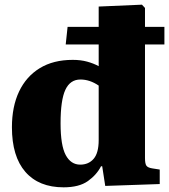

<svg xmlns="http://www.w3.org/2000/svg" viewBox="-20 -787 723 821"><path d="M252 14Q146 14 88.5 -52Q31 -118 31 -243Q31 -331 61.5 -395.5Q92 -460 150 -495.5Q208 -531 291 -531Q325 -531 352.5 -523.5Q380 -516 402 -504V-597H261L269 -672H402V-759L587 -767L600 -753V-672H683V-597H600V-111Q600 -87 606 -78.5Q612 -70 631 -67L663 -62V0L430 8L417 -76H412Q393 -39 355.5 -12.5Q318 14 252 14ZM323 -83Q359 -83 380.5 -108Q402 -133 402 -188V-421Q364 -447 324 -447Q280 -447 259.5 -403Q239 -359 239 -260Q239 -165 261 -124Q283 -83 323 -83Z"/></svg>

Font: Literata 36pt ExtraBold
Style: Regular
Weight: 800
Designer: Latin by Veronika Burian and Jose Scaglione. Greek by Irene Vlachou. Cyrillic by Vera Evstafieva.
Foundry: TypeTogether
Version: Version 3.002